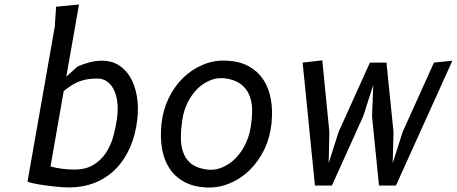

<svg xmlns="http://www.w3.org/2000/svg" viewBox="-20 -830 2044 859"><path d="M206 -85.5Q215 -82.5 227.2 -80Q239.5 -77.5 253.2 -75.5Q267 -73.5 281.8 -72.5Q296.5 -71.5 310.5 -71.5Q362.5 -71 397 -91.8Q431.5 -112.5 453.5 -145.5Q475.5 -178.5 486.8 -219.5Q498 -260.5 503.5 -300.5Q509 -341 504.8 -374Q500.5 -407 488.5 -430.2Q476.5 -453.5 458.2 -466Q440 -478.5 417.5 -478.5Q396 -478.5 377.2 -476.2Q358.5 -474 340.5 -467.8Q322.5 -461.5 304 -450.5Q285.5 -439.5 265 -422.5ZM225 -710 231 -800 333.5 -810 276.5 -487 327 -532.5Q355 -544.5 382 -551.5Q409 -558.5 437 -558.5Q478.5 -558.5 510.5 -538.8Q542.5 -519 563 -484Q583.5 -449 592 -401.2Q600.5 -353.5 594.5 -298Q587 -228.5 562.5 -172Q538 -115.5 498.8 -75.2Q459.5 -35 406.2 -13.2Q353 8.5 288 8.5Q275.5 8.5 259 7.5Q242.5 6.5 224.2 4.5Q206 2.5 187.2 0Q168.5 -2.5 152.2 -5.2Q136 -8 123 -11.2Q110 -14.5 103 -17.5Z M898 8.5Q843 5 803 -17Q763 -39 738.5 -76.2Q714 -113.5 705 -164.2Q696 -215 702.5 -276.5Q709 -337.5 734.5 -390.5Q760 -443.5 799.5 -482Q839 -520.5 889.8 -541.2Q940.5 -562 997.5 -558.5Q1052.5 -555.5 1092.5 -533.8Q1132.5 -512 1157.2 -475.2Q1182 -438.5 1191.5 -388Q1201 -337.5 1194.5 -276.5Q1188 -214 1162 -160.5Q1136 -107 1096.2 -68.2Q1056.5 -29.5 1005.5 -8.8Q954.5 12 898 8.5ZM1099.5 -250Q1107 -290 1108 -327.5Q1109 -365 1098.8 -395.5Q1088.5 -426 1065 -447.5Q1041.5 -469 1000 -477.5Q960 -485.5 925.2 -472.5Q890.5 -459.5 864 -433.5Q837.5 -407.5 820 -372Q802.5 -336.5 796.5 -299.5Q790 -258 789.2 -220.2Q788.5 -182.5 798.2 -152.2Q808 -122 831 -101.2Q854 -80.5 895.5 -73Q934.5 -65.5 968.8 -78.8Q1003 -92 1029.8 -117.8Q1056.5 -143.5 1074.5 -178.5Q1092.5 -213.5 1099.5 -250Z M1740.5 -240 1737 -100 1781.5 -240 1921.5 -550 2004 -558.5 1751.5 0H1675.5L1644.5 -310L1650 -450L1605 -310L1465 0H1389L1334 -550L1422 -560L1453.5 -240L1450.5 -100L1495 -240L1635 -550H1709Z"/></svg>

Font: B612
Style: Italic
Weight: 400
Italic angle: -10°
Designer: Nicolas Chauveau, Thomas Paillot, Jonathan Favre-Lamarine, Jean-Luc Vinot
Foundry: AIRBUS
Version: Version 1.008